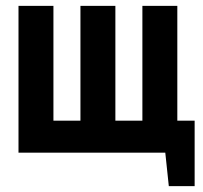

<svg xmlns="http://www.w3.org/2000/svg" viewBox="-20 -520 693 654"><path d="M643 114H555L543 0H43V-500H162V-109H254V-500H373V-109H465V-500H584V-109H643Z"/></svg>

Font: PT Sans Narrow
Style: Bold
Weight: 700
Width: 3
Designer: A.Korolkova, O.Umpeleva, V.Yefimov
Foundry: ParaType Ltd
Version: Version 2.003W OFL